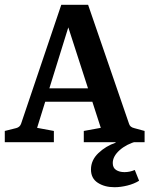

<svg xmlns="http://www.w3.org/2000/svg" viewBox="-24 -594 624 802"><path d="M-4 0V-47L44 -59Q59 -63 64 -77L232 -574H344L515 -77Q519 -63 536 -59L580 -47V0H326V-47L397 -60L246 -527H276L131 -60L201 -47V0ZM454 188Q413 188 384.5 169.5Q356 151 356 114Q356 75 387 45.5Q418 16 459 2V-5L548 -4Q504 8 475.5 33.5Q447 59 447 87Q447 107 461 116Q475 125 496 125Q518 125 539 116L557 161Q536 174 508 181Q480 188 454 188ZM132 -169 148 -225H381L401 -169Z"/></svg>

Font: Yrsa SemiBold
Style: Regular
Weight: 600
Version: Version 2.004